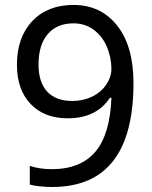

<svg xmlns="http://www.w3.org/2000/svg" viewBox="-20 -744 612 774"><path d="M100.1 0V-75.2Q140.6 -62 188 -62Q304.7 -62 364.3 -132.1Q423.8 -202.1 429.2 -350.1H423.3Q368.7 -267.1 252.9 -267.1Q158.2 -267.1 103.3 -325Q48.3 -382.8 48.3 -482.9Q48.3 -593.8 110.1 -658.9Q171.9 -724.1 276.4 -724.1Q386.2 -724.1 452.1 -641.1Q518.1 -558.1 518.1 -409.2Q518.1 -199.7 436 -95Q354 9.8 189.9 9.8Q167 9.8 140.4 7.1Q113.8 4.4 100.1 0ZM135.3 -483.9Q135.3 -412.6 170.2 -374.8Q205.1 -336.9 272 -336.9Q314.9 -336.9 351.3 -354.5Q387.7 -372.1 408.4 -403.1Q429.2 -434.1 429.2 -467.3Q428.7 -513.7 410.2 -556.6Q391.6 -599.6 356.7 -624.8Q321.8 -649.9 276.4 -649.9Q209.5 -649.9 172.4 -606.4Q135.3 -563 135.3 -483.9Z"/></svg>

Font: Droid Sans Tamil
Style: Regular
Weight: 400
Designer: Jelle Bosma
Foundry: Monotype Imaging Inc.
Version: Version 1.02